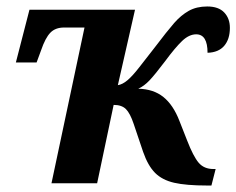

<svg xmlns="http://www.w3.org/2000/svg" viewBox="-20 -566 730 593"><path d="M422 -97 393 -183Q382 -216 369 -229Q356 -242 331 -242L280 0H139L241 -481H178Q151 -481 135.5 -465Q120 -449 107 -411L93 -373H29L71 -536H397L344 -303Q358 -305 373.5 -318Q389 -331 410 -358L456 -417Q497 -471 518 -495Q539 -519 563 -532.5Q587 -546 620 -546Q655 -546 672.5 -527.5Q690 -509 690 -480Q690 -445 672.5 -424.5Q655 -404 621 -403Q621 -460 586 -460Q564 -460 542.5 -439.5Q521 -419 490 -377Q459 -336 442 -318Q425 -300 407 -292Q454 -291 484.5 -266.5Q515 -242 534 -193L558 -132Q577 -83 593.5 -63.5Q610 -44 639 -44H646L633 7H620Q555 7 518 -1.5Q481 -10 459 -32Q437 -54 422 -97Z"/></svg>

Font: Noto Serif Narrow
Style: Bold Italic
Weight: 700
Width: 4
Italic angle: -12°
Designer: Monotype Design Team
Foundry: Monotype Imaging Inc.
Version: Version 1.001